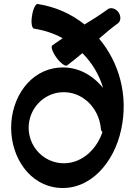

<svg xmlns="http://www.w3.org/2000/svg" viewBox="-20 -882 682 965"><path d="M317 -553C344 -573 369 -594 394 -615C443 -566 479 -506 498 -440C443 -508 365 -550 275 -542C130 -530 36 -391 36 -240C36 -89 130 50 274 62C433 76 554 -65 589 -231C626 -400 580 -567 478 -688C509 -715 540 -741 573 -765C588 -776 589 -801 575 -821C561 -840 536 -847 521 -835C484 -808 445 -783 405 -759C339 -812 259 -848 169 -862C159 -863 146 -837 141 -803C135 -769 140 -740 151 -738C203 -730 251 -714 295 -690C277 -678 260 -666 243 -654C234 -648 244 -620 264 -592C285 -564 308 -547 317 -553ZM286 -62C194 -70 124 -148 124 -240C124 -332 194 -410 285 -418C390 -427 477 -343 487 -236C487 -229 490 -223 495 -218C463 -124 382 -54 286 -62Z"/></svg>

Font: Nupuram
Style: Bold
Weight: 700
Designer: Santhosh Thottingal (santhosh.thottingal@gmail.com)
Foundry: SMC
Version: Version 1.000